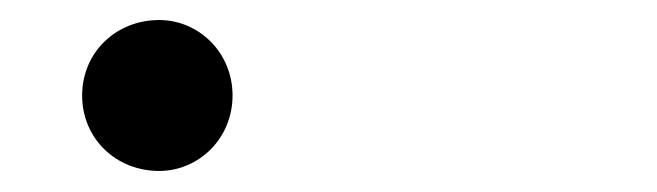

<svg xmlns="http://www.w3.org/2000/svg" viewBox="-20 -408 640 187"><path d="M135 -241.5C173.5 -241.5 206.5 -273 206.5 -315C206.5 -357 173.5 -388.5 135 -388.5C93 -388.5 60 -357 60 -315C60 -273 93 -241.5 135 -241.5Z"/></svg>

Font: Manrope
Style: Bold
Weight: 700
Designer: Mikhail Sharanda
Foundry: Mikhail Sharanda
Version: Version 4.505;FEAKit 1.0